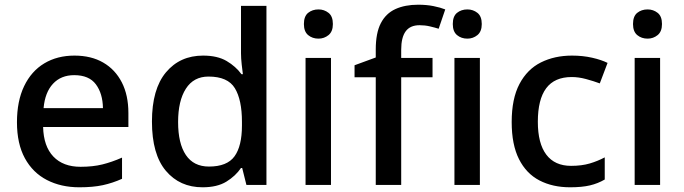

<svg xmlns="http://www.w3.org/2000/svg" viewBox="-20 -785 2905 815"><path d="M296 -549Q367 -549 418 -519.5Q469 -490 497 -435.5Q525 -381 525 -305V-246H163Q165 -164 206.5 -120.5Q248 -77 322 -77Q374 -77 414.5 -87Q455 -97 498 -116V-26Q458 -8 416.5 1Q375 10 317 10Q239 10 179 -21Q119 -52 85.5 -113.5Q52 -175 52 -266Q52 -356 82.5 -419.5Q113 -483 168 -516Q223 -549 296 -549ZM295 -466Q239 -466 205 -429.5Q171 -393 165 -326H417Q416 -388 387 -427Q358 -466 295 -466Z M840 10Q743 10 684 -60Q625 -130 625 -269Q625 -407 684.5 -478Q744 -549 842 -549Q903 -549 942 -526Q981 -503 1005 -470H1011Q1009 -484 1006 -511Q1003 -538 1003 -559V-760H1111V0H1026L1008 -72H1003Q980 -38 941 -14Q902 10 840 10ZM867 -78Q944 -78 975.5 -121.5Q1007 -165 1007 -252V-268Q1007 -361 977 -410.5Q947 -460 865 -460Q802 -460 769 -408.5Q736 -357 736 -267Q736 -176 769 -127Q802 -78 867 -78Z M1385 -539V0H1277V-539ZM1332 -745Q1356 -745 1374.5 -730.5Q1393 -716 1393 -683Q1393 -651 1374.5 -636Q1356 -621 1332 -621Q1306 -621 1288 -636Q1270 -651 1270 -683Q1270 -716 1288 -730.5Q1306 -745 1332 -745Z M1816 -457H1683V0H1575V-457H1485V-508L1575 -541V-575Q1575 -645 1596.5 -686.5Q1618 -728 1658.5 -746.5Q1699 -765 1755 -765Q1791 -765 1820.5 -759Q1850 -753 1870 -745L1842 -663Q1826 -668 1805 -673Q1784 -678 1761 -678Q1721 -678 1702 -652Q1683 -626 1683 -574V-539H1816Z M2017 -539V0H1909V-539ZM1964 -745Q1988 -745 2006.5 -730.5Q2025 -716 2025 -683Q2025 -651 2006.5 -636Q1988 -621 1964 -621Q1938 -621 1920 -636Q1902 -651 1902 -683Q1902 -716 1920 -730.5Q1938 -745 1964 -745Z M2400 10Q2326 10 2270 -19Q2214 -48 2183 -109.5Q2152 -171 2152 -267Q2152 -366 2185 -428.5Q2218 -491 2276 -520Q2334 -549 2408 -549Q2454 -549 2493.5 -540Q2533 -531 2559 -518L2526 -431Q2499 -441 2467.5 -449.5Q2436 -458 2407 -458Q2334 -458 2298.5 -410.5Q2263 -363 2263 -268Q2263 -176 2299 -128.5Q2335 -81 2404 -81Q2449 -81 2483 -91Q2517 -101 2547 -117V-23Q2518 -6 2484 2Q2450 10 2400 10Z M2782 -539V0H2674V-539ZM2729 -745Q2753 -745 2771.5 -730.5Q2790 -716 2790 -683Q2790 -651 2771.5 -636Q2753 -621 2729 -621Q2703 -621 2685 -636Q2667 -651 2667 -683Q2667 -716 2685 -730.5Q2703 -745 2729 -745Z"/></svg>

Font: Noto Traditional Nushu Medium
Style: Regular
Weight: 500
Version: Version 2.003